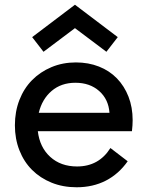

<svg xmlns="http://www.w3.org/2000/svg" viewBox="-20 -778 619 812"><path d="M304 14Q246 14 198 -5.5Q150 -25 115.5 -59.5Q81 -94 62 -142.5Q43 -191 43 -248Q43 -306 62 -355Q81 -404 115.5 -439Q150 -474 197.5 -494Q245 -514 301 -514Q354 -514 398.5 -496.5Q443 -479 474.5 -446.5Q506 -414 523.5 -369Q541 -324 541 -270Q541 -249 538 -223H140Q148 -155 192.5 -114.5Q237 -74 306 -74Q398 -74 447 -152L520 -96Q482 -42 427.5 -14Q373 14 304 14ZM299 -428Q239 -428 198.5 -393.5Q158 -359 144 -301H443Q439 -358 399.5 -393Q360 -428 299 -428ZM116 -621 297 -758 478 -621 430 -559 297 -659 164 -559Z"/></svg>

Font: NT Somic Medium
Style: Regular
Weight: 500
Designer: Ravid Balaliev — lead type designer, mastering
Michael Voronin — secret advisor, marketing
Ivan Kovalenko — best boy
Foundry: NT Type
Version: Version 0.7